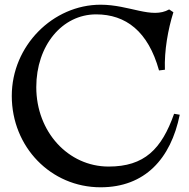

<svg xmlns="http://www.w3.org/2000/svg" viewBox="-20 -780 803 815"><path d="M743 -293 719 -297C666 -147 593 -73 441 -73C270 -73 134 -220 134 -410C134 -587 244 -719 388 -719C514 -719 609 -647 655 -481L680 -484C677 -565 693 -655 716 -728L698 -740C624 -698 530 -760 407 -760C205 -760 30 -586 30 -373C30 -156 196 15 407 15C595 15 705 -106 743 -293Z"/></svg>

Font: Basteleur Moonlight
Style: Regular
Weight: 300
Designer: Keussel
Foundry: Keussel Studio
Version: Version 1.300;Glyphs 3.2 (3192)